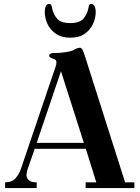

<svg xmlns="http://www.w3.org/2000/svg" viewBox="-20 -953 712 973"><path d="M207 -891Q207 -933 229 -933Q237 -933 240 -926Q243 -919 244 -912Q249 -884 268 -860Q287 -836 336 -836Q385 -836 404 -860Q423 -884 428 -912Q429 -919 432 -926Q435 -933 442 -933Q452 -933 458.5 -922.5Q465 -912 465 -891Q465 -862 451.5 -832Q438 -802 409.5 -782Q381 -762 336 -762Q292 -762 263 -782Q234 -802 220.5 -832Q207 -862 207 -891ZM6 0V-29Q41 -29 59.5 -50.5Q78 -72 87 -100L262 -616Q264 -622 265 -626.5Q266 -631 266 -637Q266 -652 250 -655Q243 -657 236 -661Q229 -665 229 -671Q229 -677 235.5 -680.5Q242 -684 246 -684Q285 -684 316 -689Q347 -694 361 -704Q366 -707 373.5 -709Q381 -711 385 -711Q393 -711 398.5 -700Q404 -689 410 -670L614 -29H661V0H414V-29H468L415 -199H156L120 -96Q118 -89 116 -80Q114 -71 114 -66Q114 -53 125 -41Q136 -29 166 -29V0ZM166 -229H405L289 -592Z"/></svg>

Font: Monomakh
Style: Regular
Weight: 400
Version: Version 1.200; ttfautohint (v1.8.4.7-5d5b)